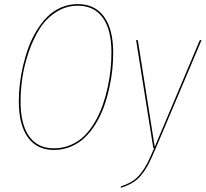

<svg xmlns="http://www.w3.org/2000/svg" viewBox="-20 -710 987 921"><path d="M353 -690.4Q434.6 -690.4 478.8 -630.4Q522.9 -570.3 522.9 -457Q522.9 -417 518.6 -374.8Q514.2 -332.5 503.9 -286.4Q493.7 -240.2 478.5 -198.2Q463.4 -156.2 440.2 -117.9Q417 -79.6 388.4 -51.8Q359.9 -23.9 321.3 -7.3Q282.7 9.3 238.3 9.3Q157.2 9.3 113.8 -51Q70.3 -111.3 70.3 -224.1Q70.3 -264.2 75.2 -306.9Q80.1 -349.6 90.8 -395.5Q101.6 -441.4 117.2 -483.6Q132.8 -525.9 156 -563.7Q179.2 -601.6 207.3 -629.6Q235.4 -657.7 272.9 -674.1Q310.5 -690.4 353 -690.4ZM353 -682.6Q295.9 -682.6 248.3 -651.6Q200.7 -620.6 169.9 -571.8Q139.2 -522.9 117.9 -460.9Q96.7 -398.9 87.6 -339.1Q78.6 -279.3 78.6 -223.6Q78.6 -114.3 119.6 -56.4Q160.6 1.5 238.3 1.5Q281.7 1.5 319.6 -14.9Q357.4 -31.2 385.3 -59.1Q413.1 -86.9 435.3 -125Q457.5 -163.1 472.2 -204.6Q486.8 -246.1 496.6 -291.3Q506.3 -336.4 510.5 -377.7Q514.6 -418.9 514.6 -457.5Q514.6 -567.9 472.9 -625.2Q431.2 -682.6 353 -682.6ZM946.8 -517.6 727.5 0.5Q707 48.3 692.9 75.9Q678.7 103.5 659.7 127.4Q640.6 151.4 617.4 165.5Q594.2 179.7 560.1 190.9L559.6 184.1Q592.8 172.9 614.7 159.2Q636.7 145.5 655.3 121.8Q673.8 98.1 686.8 72.5Q699.7 46.9 719.7 0H715.3L632.8 -517.6H641.1L722.2 -5.4L938.5 -517.6Z"/></svg>

Font: Fira Sans Compressed Eight
Style: Italic
Weight: 100
Width: 3
Italic angle: -8°
Designer: Carrois Corporate & Edenspiekermann AG
Foundry: Carrois Corporate GbR & Edenspiekermann AG
Version: Version 4.203;PS 004.203;hotconv 1.0.88;makeotf.lib2.5.64775